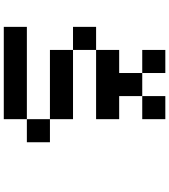

<svg xmlns="http://www.w3.org/2000/svg" viewBox="42 -958 915 1040"><g transform="rotate(90 500.0 -437.5)"><path d="M125 -500H250V-375H125ZM625 -250H750V-125H625ZM125 -125H625V0H125ZM250 -375H625V-250H250ZM375 -750H500V-625H625V-500H250V-625H375ZM250 -875H375V-750H250ZM500 -875H625V-750H500Z"/></g></svg>

Font: Pixel Operator Mono 8
Style: Regular
Weight: 400
Monospace: yes
Designer: Jayvee Enaguas (HarvettFox96)
Foundry: The Grandoplex Project
Version: Version 1.5.0 (October 25, 2015)